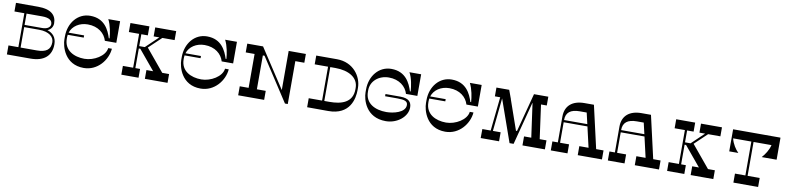

<svg xmlns="http://www.w3.org/2000/svg" viewBox="-4 -1632 10508 2562"><g transform="rotate(10 5249.5 -351.5)"><path d="M671 -244C671 -340 618 -391 547 -414C598 -436 619 -478 619 -518C619 -627 548 -700 373 -700H70V-583H204V-123H70V-1H390C573 -1 672 -89 671 -244ZM444 -583C543 -583 583 -551 583 -501C583 -463 546 -430 473 -430H234V-583ZM454 -123H234V-400H434C574 -400 639 -337 639 -266C639 -165 578 -123 454 -123Z M1065 -583C1207 -583 1298 -504 1326 -407H1481V-700H1321C1361 -622 1378 -517 1382 -450H1372C1338 -555 1274 -702 1077 -702C910 -702 791 -557 791 -373V-334C791 -238 852 -1 1110 -1C1297 -1 1425 -165 1437 -319H1387C1375 -210 1226 -123 1098 -123C958 -123 821 -188 821 -347V-367C821 -378 822 -389 824 -400H1041V-430H831C860 -522 953 -583 1065 -583Z M2154 -119 1906 -418 2075 -578H2241V-700H1957V-578H2034L1865 -417H1790V-578H1878V-700H1621V-578H1760V-119H1621V0H1854V-119H1790V-385H1810L2031 -119H1940V0H2247V-119Z M2648 -583C2790 -583 2881 -504 2909 -407H3064V-700H2904C2944 -622 2961 -517 2965 -450H2955C2921 -555 2857 -702 2660 -702C2493 -702 2374 -557 2374 -373V-334C2374 -238 2435 -1 2693 -1C2880 -1 3008 -165 3020 -319H2970C2958 -210 2809 -123 2681 -123C2541 -123 2404 -188 2404 -347V-367C2404 -378 2405 -389 2407 -400H2624V-430H2414C2443 -522 2536 -583 2648 -583Z M3998 -700H3765V-170L3418 -700H3204V-581H3324V-122H3204V0H3556V-122H3436V-581H3459L3838 0H3876V-581H3998Z M4419 -703H4138V-584H4319V-125H4138V-3L4423 -2C4719 -1 4761 -229 4761 -346V-375C4761 -529 4641 -703 4419 -703ZM4731 -352C4731 -168 4579 -125 4419 -125H4349V-584H4419C4602 -584 4731 -507 4731 -369Z M5145 -583C5286 -583 5378 -504 5406 -407H5560V-700H5401C5441 -632 5458 -517 5462 -450H5452C5418 -555 5354 -702 5157 -702C4990 -702 4871 -557 4871 -373V-334C4871 -238 4931 -2 5202 -2C5356 -2 5492 -111 5492 -237C5492 -305 5459 -358 5338 -358H5137V-328H5303C5401 -328 5444 -314 5444 -262C5444 -159 5283 -123 5189 -123C5037 -123 4901 -188 4901 -347V-367C4901 -493 5009 -583 5145 -583Z M5964 -583C6106 -583 6197 -504 6225 -407H6380V-700H6220C6260 -622 6277 -517 6281 -450H6271C6237 -555 6173 -702 5976 -702C5809 -702 5690 -557 5690 -373V-334C5690 -238 5751 -1 6009 -1C6196 -1 6324 -165 6336 -319H6286C6274 -210 6125 -123 5997 -123C5857 -123 5720 -188 5720 -347V-367C5720 -378 5721 -389 5723 -400H5940V-430H5730C5759 -522 5852 -583 5964 -583Z M7268 -122 7205 -581H7283V-700H7089L6951 -177H6937L6796 -581H6797L6781 -624L6779 -630L6753 -700H6580V-581H6652L6604 -122H6491L6490 0H6739V-122H6634L6680 -570L6881 0H6936L7088 -581H7090L7154 -122H7056V0H7360V-122Z M8033 -122 7901 -700H7773C7610 -700 7514 -618 7514 -472V-122H7440V0H7666V-122H7544V-400H7866L7930 -122H7805V0H8133V-122ZM7544 -430C7544 -533 7607 -581 7730 -581H7824L7859 -430Z M8806 -122 8674 -700H8546C8383 -700 8287 -618 8287 -472V-122H8213V0H8439V-122H8317V-400H8639L8703 -122H8578V0H8906V-122ZM8317 -430C8317 -533 8380 -581 8503 -581H8597L8632 -430Z M9549 -119 9301 -418 9470 -578H9636V-700H9352V-578H9429L9260 -417H9185V-578H9273V-700H9016V-578H9155V-119H9016V0H9249V-119H9185V-385H9205L9426 -119H9335V0H9642V-119Z M10429 -401V-699H10425V-700H9787V-401H9910C9869 -442 9826 -506 9808 -581H10055V-122H9914V0H10249V-122H10085V-581H10328C10310 -508 10268 -447 10227 -401Z"/></g></svg>

Font: Space Cowgirl Medium
Style: Regular
Weight: 600
Designer: Valery Marier
Foundry: Valery Marier
Version: Version 1.000;hotconv 1.0.109;makeotfexe 2.5.65596